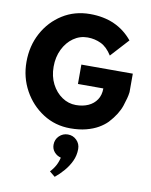

<svg xmlns="http://www.w3.org/2000/svg" viewBox="-103 -747 889 1132"><g transform="rotate(10 341.5 -181.0)"><path d="M344 12Q253.5 12 180.8 -34.8Q108 -81.5 65.2 -159.2Q22.5 -237 22.5 -329.5Q22.5 -425.5 64.5 -503Q106.5 -580.5 179.2 -626.2Q252 -672 344 -672Q506 -672 598.5 -559L500 -451Q471 -497.5 433.8 -515.5Q396.5 -533.5 353 -533.5Q306.5 -533.5 268.2 -506.5Q230 -479.5 207.5 -433.2Q185 -387 185 -329.5Q185 -271.5 208.2 -226.2Q231.5 -181 269.8 -155Q308 -129 353 -129Q394.5 -129 426.8 -143.5Q459 -158 477.5 -185.8Q496 -213.5 496 -253.5H344V-369.5H652V-259L651 -252.5Q648.5 -228.5 630.8 -175Q613 -121.5 562.5 -66.5Q541.5 -45 510.8 -27.2Q480 -9.5 438.8 1.2Q397.5 12 344 12ZM304 309.5 271 282.5Q308.5 244 320 192Q295.5 185.5 280 167.2Q264.5 149 264.5 124Q264.5 92.5 286.2 71.2Q308 50 338 50Q369 50 390.5 71.5Q412 93 412 124Q412 163 396 197Q380 231 355.2 259.5Q330.5 288 304 309.5Z"/></g></svg>

Font: Lucymar Sans
Style: Bold
Weight: 700
Foundry: The League of Moveable Type (original font) / Main changes by Cristiano Sobral with portions from Mirco Monsees
Version: Version 2.001;August 30, 2020;FontCreator 13.0.0.2681 64-bit